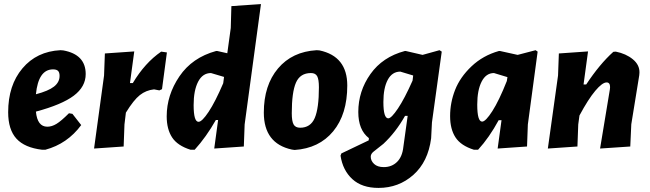

<svg xmlns="http://www.w3.org/2000/svg" viewBox="-20 -724 3187 941"><path d="M378 -111Q310 -19 202 10H187Q101 0 60.5 -44.5Q20 -89 20 -174Q20 -306 90 -389Q160 -472 276 -478L290 -477Q400 -457 400 -361Q400 -299 341.5 -255Q283 -211 156 -177Q163 -103 212 -103Q234 -103 257 -117Q280 -131 318 -169L335 -166ZM240 -384Q168 -384 156 -262Q217 -278 244.5 -299.5Q272 -321 272 -352Q272 -369 264.5 -376.5Q257 -384 240 -384Z M638 -472 617 -317H631Q690 -416 770 -471L798 -467L774 -287L761 -281L735 -286Q696 -282 665.5 -258Q635 -234 597 -172L590 -114L586 -6L441 4L490 -354L494 -462Z M1045 -474 1094 -463 1111 -587 1114 -694 1259 -704 1179 -114 1175 -6 1030 4 1049 -136H1038Q991 -53 934 10H914Q850 -10 823.5 -50.5Q797 -91 797 -154Q797 -258 859.5 -350Q922 -442 1039 -474ZM929 -209Q929 -127 953 -127Q970 -127 1002.5 -176Q1035 -225 1074 -316L1078 -347L1014 -366Q973 -366 951 -323.5Q929 -281 929 -209Z M1532 -478 1546 -477Q1682 -448 1682 -305Q1682 -164 1613 -80.5Q1544 3 1424 11L1410 9Q1273 -21 1273 -172Q1273 -306 1342.5 -388.5Q1412 -471 1532 -478ZM1504 -366Q1451 -366 1430.5 -319Q1410 -272 1410 -169Q1410 -130 1419 -114Q1428 -98 1451 -98Q1502 -98 1522.5 -145.5Q1543 -193 1543 -296Q1543 -335 1534.5 -350.5Q1526 -366 1504 -366Z M1969 -474 2051 -455 2134 -478 2145 -471 2097 -124 2093 -46Q2078 69 2006 133Q1934 197 1835 197Q1754 197 1707 154Q1660 111 1649 39L1653 28L1787 -36L1788 -47Q1736 -87 1736 -175Q1736 -277 1795.5 -361Q1855 -445 1964 -474ZM1859 -224Q1859 -144 1883 -144Q1898 -144 1930.5 -192.5Q1963 -241 2002 -329L2005 -354L1942 -373Q1902 -373 1880.5 -333Q1859 -293 1859 -224ZM1861 95Q1900 95 1926 69.5Q1952 44 1957 -5L1978 -156H1965Q1920 -76 1859 -19L1811 19Q1797 30 1797 44Q1797 64 1813.5 79.5Q1830 95 1861 95Z M2425 -474H2431L2517 -455L2605 -478L2615 -471L2567 -114L2563 -6L2419 4L2438 -135H2424Q2378 -50 2323 10H2303Q2239 -10 2212.5 -50.5Q2186 -91 2186 -155Q2186 -221 2210.5 -283.5Q2235 -346 2291 -399Q2347 -452 2425 -474ZM2319 -211Q2319 -128 2343 -128Q2360 -128 2393 -179.5Q2426 -231 2464 -327L2467 -346L2401 -366Q2362 -366 2340.5 -324Q2319 -282 2319 -211Z M2665 4 2715 -354 2719 -462 2862 -472 2840 -310H2853Q2919 -410 2986 -470L2998 -471Q3048 -461 3081.5 -433.5Q3115 -406 3114 -368L3113 -355L3074 -115L3069 -6L2921 4L2969 -286L2970 -297Q2970 -320 2953 -320Q2932 -320 2897.5 -279Q2863 -238 2820 -158L2814 -114L2810 -6Z"/></svg>

Font: Alegreya Sans ExtraBold
Style: Italic
Weight: 800
Italic angle: -7°
Designer: Juan Pablo del Peral
Foundry: Huerta Tipografica
Version: Version 2.007